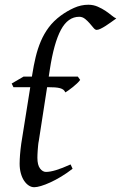

<svg xmlns="http://www.w3.org/2000/svg" viewBox="-20 -762 506 802"><path d="M314.9 -428.2Q310.1 -421.4 301.5 -413.3Q293 -405.3 283.7 -397.9Q274.4 -390.6 265.9 -384.5Q257.3 -378.4 252.9 -376Q250 -382.8 244.9 -387Q239.7 -391.1 231 -393.6Q222.2 -396 209.2 -397Q196.3 -397.9 178.2 -397.9H176.8L142.1 -173.8Q140.1 -164.6 139.2 -154.1Q138.2 -143.6 137.5 -134Q136.7 -124.5 136.5 -116.2Q136.2 -107.9 136.2 -103Q136.2 -72.8 147.2 -58.3Q158.2 -43.9 171.9 -43.9Q189 -43.9 213.6 -51.3Q238.3 -58.6 274.9 -75.2L283.2 -57.1Q259.3 -38.6 235.4 -24.2Q211.4 -9.8 189.9 0Q168.5 9.8 151.1 14.9Q133.8 20 123 20Q110.8 20 99.9 12.7Q88.9 5.4 80.3 -7.6Q71.8 -20.5 66.9 -38.6Q62 -56.6 62 -78.1Q62 -87.4 62.5 -96.7Q63 -106 63.7 -116Q64.5 -126 65.7 -137.2Q66.9 -148.4 68.8 -162.1L106.4 -397.9H36.1L28.8 -413.1L78.1 -441.9H113.3L114.7 -450.7Q120.6 -488.8 128.9 -523.4Q137.2 -558.1 150.4 -589.4Q163.6 -620.6 183.6 -647.5Q203.6 -674.3 233.9 -696.8Q259.8 -715.8 289.1 -729Q318.4 -742.2 349.1 -742.2Q370.1 -742.2 388.4 -734.1Q406.7 -726.1 421.4 -716.1Q436 -706.1 447.3 -696.8Q458.5 -687.5 465.8 -685.1Q455.6 -677.7 443.8 -669.2Q432.1 -660.6 420.9 -653.6Q409.7 -646.5 399.9 -641.8Q390.1 -637.2 383.8 -637.2Q377.4 -637.2 370.4 -645.8Q363.3 -654.3 354.5 -664.6Q345.7 -674.8 335 -683.3Q324.2 -691.9 311 -691.9Q263.7 -691.9 234.4 -637.2Q205.1 -582.5 188 -470.7L183.6 -441.9H305.2L314.9 -428.2Z"/></svg>

Font: Gentium
Style: Italic
Weight: 400
Italic angle: -7°
Designer: J. Victor Gaultney
Version: Version 1.02; 2005; OFL release